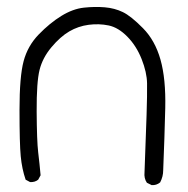

<svg xmlns="http://www.w3.org/2000/svg" viewBox="-20 -542 540 552"><path d="M416 -9.8 402.3 -16.6Q393.6 -29.3 395.5 -46.9Q399.4 -152.3 401.4 -211.4Q403.3 -270.5 402.8 -302.2Q402.3 -334 387.2 -372.1Q372.1 -410.2 346.2 -436.5Q320.3 -462.9 292.5 -468.8Q264.6 -474.6 234.9 -470.7Q205.1 -466.8 179.2 -451.7Q153.3 -436.5 127.9 -406.2Q102.5 -376 93.8 -341.3Q85 -306.6 85.4 -221.7Q85.9 -136.7 89.8 -104Q93.8 -71.3 96.7 -38.1L89.8 -25.4Q80.1 -17.6 66.4 -18.6L53.7 -25.4Q43 -56.6 39.6 -92.8Q36.1 -128.9 36.1 -225.6Q36.1 -322.3 47.9 -366.2Q59.6 -410.2 91.3 -442.9Q123 -475.6 156.2 -496.1Q189.5 -516.6 221.2 -520Q252.9 -523.4 281.2 -521Q309.6 -518.6 333 -507.3Q356.4 -496.1 391.1 -460.9Q425.8 -425.8 441.4 -370.6Q457 -315.4 455.1 -231.4Q453.1 -147.5 449.2 -52.7Q449.2 -34.2 440.4 -17.6Q429.7 -8.8 416 -9.8Z"/></svg>

Font: JasonHandwriting1
Style: Regular
Weight: 400
Version: Version 1.48.20